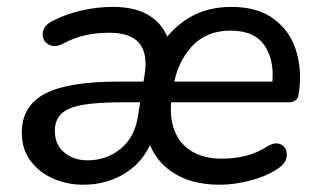

<svg xmlns="http://www.w3.org/2000/svg" viewBox="-20 -516 913 546"><path d="M42 -138.4Q42 -214.6 107.4 -249.3Q172.9 -284 317 -284H397.3L388.8 -225.1H327.3Q254.6 -225.1 213.4 -217.5Q172.2 -209.9 154.1 -192.1Q136 -174.4 136 -143.5Q136 -104.8 162.7 -82.4Q189.4 -60.1 228.5 -60.1Q282.5 -60.1 322.5 -92.4Q362.5 -124.7 372 -183.9L391.3 -303.7Q400.8 -363.1 376.1 -393Q351.3 -422.9 290.7 -422.9Q253.4 -422.9 221.1 -415.5Q188.8 -408.1 157.1 -390.8Q133.5 -379.3 116.2 -390.7Q99 -402.1 101.7 -423.4Q104.3 -444.6 131.5 -457.4Q169.3 -476.9 213.6 -486.6Q258 -496.4 301.5 -496.4Q370.8 -496.4 412 -466.8Q453.3 -437.3 465.2 -380.9H433.9Q466.8 -435.5 518.5 -466Q570.3 -496.4 637.4 -496.4Q713.5 -496.4 759.5 -461.6Q805.4 -426.7 822 -372.2Q838.7 -317.7 830.7 -258.2L829 -246.5Q828 -236.3 820.3 -230.7Q812.5 -225.1 801 -225.1H447.7L456.2 -284H770.6L752.8 -267.8Q762.9 -338.7 734.3 -383.8Q705.6 -428.9 635.7 -428.9Q565.9 -428.9 524.9 -383.2Q483.8 -337.4 473.3 -270.9L469.1 -244.7Q460.3 -190.1 474.5 -149.5Q488.6 -108.8 523.6 -86.8Q558.6 -64.8 610.4 -64.8Q646.9 -64.8 679.5 -73.1Q712.1 -81.4 740.1 -99.6Q763.5 -113.9 780 -104.6Q796.4 -95.3 795.5 -74.2Q794.5 -53.1 773.4 -38.7Q740.4 -15.6 694.2 -3.2Q648 9.3 604.3 9.3Q519.8 9.3 465.3 -29.7Q410.8 -68.7 394.8 -139.6H420.5Q398.5 -66 343.6 -28.4Q288.6 9.3 216.8 9.3Q170.8 9.3 130.7 -8.4Q90.6 -26.1 66.3 -59.4Q42 -92.6 42 -138.4Z"/></svg>

Font: SN Pro Thin
Style: Italic
Weight: 200
Italic angle: -9°
Designer: Tobias Whetton
Foundry: Supernotes
Version: Version 1.003;Glyphs 3.3 (3324)